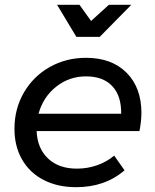

<svg xmlns="http://www.w3.org/2000/svg" viewBox="-20 -772 642 797"><path d="M567 -304Q567 -270 559 -228H132Q135 -156 179.5 -114Q224 -72 299 -72Q343 -72 383 -86Q423 -100 454 -126L497 -65Q416 5 296 5Q219 5 161 -25Q103 -55 71.5 -110Q40 -165 40 -237Q40 -320 79 -387.5Q118 -455 186 -493.5Q254 -532 337 -532Q444 -532 505.5 -470Q567 -408 567 -304ZM337 -455Q267 -455 213 -412Q159 -369 140 -300H483Q484 -374 446 -414.5Q408 -455 337 -455ZM432 -752H525L394 -619H297L217 -752H310L358 -685Z"/></svg>

Font: Gontserrat
Style: Italic
Weight: 400
Italic angle: -11.3°
Designer: Julieta Ulanovsky
Foundry: Julieta Ulanovsky
Version: Version 6.001